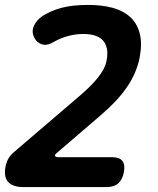

<svg xmlns="http://www.w3.org/2000/svg" viewBox="-23 -760 643 780"><path d="M71.4 0Q31.2 0 11.5 -19.4Q-8.1 -38.8 -1 -81.1Q2 -98.5 9.8 -113.4Q17.7 -128.3 32.1 -140.7L298.3 -368.6Q320.8 -387.7 339.9 -406.4Q359.1 -425.1 373.6 -443.2Q388.2 -461.2 397.5 -479Q406.9 -496.8 410.2 -514.8Q415.5 -542.8 411.1 -563.1Q406.7 -583.5 394.4 -596.6Q382.1 -609.7 362 -615.8Q341.9 -622 315.4 -622Q283.8 -622 252.9 -613.5Q222 -605.1 195 -589.4Q167.3 -572.8 145.9 -580.3Q124.5 -587.8 114.7 -610.4Q104.5 -633.4 115.4 -656.3Q126.4 -679.3 149 -694.5Q181.2 -715.4 224.9 -727.7Q268.7 -740 336.2 -740Q389.5 -740 432.7 -728.7Q475.8 -717.5 504.2 -692.4Q532.6 -667.3 543.9 -626.9Q555.2 -586.5 544.9 -528.6Q538.9 -497.6 526.4 -467.5Q513.8 -437.4 494.1 -408.1Q474.4 -378.9 448 -350.6Q421.5 -322.3 389.4 -294.6L203.9 -135.3Q199.6 -131.7 201 -126.6Q202.3 -121.5 213 -121.5H432.2Q462.2 -121.5 474 -106.3Q485.8 -91.1 480.4 -61.1Q475 -31.1 457.8 -15.6Q440.6 0 410.6 0Z"/></svg>

Font: Maple Mono
Style: Italic
Weight: 400
Italic angle: -10°
Monospace: yes
Designer: subframe7536
Version: Version 7.300